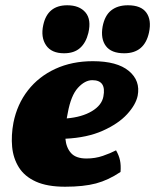

<svg xmlns="http://www.w3.org/2000/svg" viewBox="-20 -699 588 728"><path d="M227 9Q159 9 116 -10.5Q73 -30 51.5 -64.5Q30 -99 26 -142.5Q22 -186 31 -234Q45 -304 86 -356.5Q127 -409 190 -438Q253 -467 332 -467Q424 -467 468.5 -430Q513 -393 502 -336Q495 -302 462 -266Q429 -230 370 -203.5Q311 -177 228 -173Q231 -139 249.5 -118.5Q268 -98 308 -98Q341 -98 370 -108Q399 -118 420 -129Q431 -110 435 -91Q439 -72 437 -47Q391 -16 344 -3.5Q297 9 227 9ZM237 -271Q235 -260 233 -250Q291 -255 328.5 -277.5Q366 -300 372 -333Q384 -395 330 -395Q302 -395 275.5 -366Q249 -337 237 -271ZM451 -497Q402 -497 381.5 -524.5Q361 -552 369 -598Q377 -640 401.5 -659.5Q426 -679 465 -679Q515 -679 535 -651Q555 -623 545 -576Q528 -497 451 -497ZM223 -497Q175 -497 154.5 -527.5Q134 -558 144 -604Q160 -679 235 -679Q281 -679 304 -652Q327 -625 315 -574Q306 -537 283.5 -517Q261 -497 223 -497Z"/></svg>

Font: Vollkorn Black
Style: Italic
Weight: 900
Italic angle: -11°
Designer: Friedrich Althausen
Foundry: Friedrich Althausen
Version: Version 5.000; ttfautohint (v1.8.3)